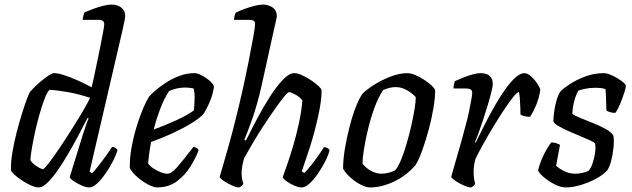

<svg xmlns="http://www.w3.org/2000/svg" viewBox="-20 -820 2763 840"><path d="M150 0Q135 0 115 -9Q95 -18 75.5 -31Q56 -44 42.5 -56.5Q29 -69 28 -75Q27 -111 34.5 -155Q42 -199 53.5 -243.5Q65 -288 77 -326Q89 -364 98.5 -389Q108 -414 112 -419Q117 -425 130.5 -438.5Q144 -452 161 -466Q178 -480 193 -490Q208 -500 216 -500Q234 -500 261.5 -491Q289 -482 320.5 -468Q352 -454 381 -438Q384 -449 390 -478Q396 -507 404 -544Q412 -581 419 -617Q426 -653 431 -679.5Q436 -706 436 -714Q436 -733 412 -733H342Q342 -741 344.5 -750.5Q347 -760 349 -765Q364 -772 386.5 -780.5Q409 -789 431 -794.5Q453 -800 468 -800Q494 -800 511 -786.5Q528 -773 528 -750Q528 -742 516 -688L372 -69L383 -62Q392 -71 408 -91Q424 -111 441 -134.5Q458 -158 470 -177Q479 -177 485.5 -172.5Q492 -168 494 -163Q488 -142 474 -114.5Q460 -87 441.5 -60.5Q423 -34 404.5 -17Q386 0 370 0Q356 0 337 -8.5Q318 -17 302.5 -27.5Q287 -38 285 -45L343 -233Q351 -256 357.5 -276Q364 -296 368 -301L363 -304Q346 -270 324 -229Q302 -188 278.5 -147.5Q255 -107 231.5 -73.5Q208 -40 187 -20Q166 0 150 0ZM168 -80Q173 -80 192 -104.5Q211 -129 237.5 -168Q264 -207 291.5 -250.5Q319 -294 341.5 -332Q364 -370 374 -392Q326 -408 280 -416.5Q234 -425 196 -427Q185 -415 173.5 -384Q162 -353 151 -313.5Q140 -274 131.5 -234Q123 -194 118 -163Q113 -132 113 -119Q118 -110 129 -101Q140 -92 151.5 -86Q163 -80 168 -80Z M667 0Q653 0 629.5 -12Q606 -24 583 -43.5Q560 -63 548 -84Q547 -129 556 -177Q565 -225 578.5 -269Q592 -313 606.5 -346.5Q621 -380 632 -397Q641 -408 661 -425Q681 -442 708 -459.5Q735 -477 766.5 -488.5Q798 -500 830 -500Q845 -500 865 -489Q885 -478 900 -464Q915 -450 916 -441Q912 -408 897.5 -374Q883 -340 869 -320Q851 -301 814.5 -279Q778 -257 732.5 -236Q687 -215 641 -199Q635 -166 632 -143Q629 -120 628 -105Q635 -94 650 -84Q665 -74 682 -67Q699 -60 712 -60Q730 -60 754.5 -88Q779 -116 826 -177Q834 -177 840.5 -172.5Q847 -168 849 -163Q837 -130 813.5 -92Q790 -54 754 -27Q718 0 667 0ZM652 -253Q703 -272 751.5 -294Q800 -316 828 -337Q831 -362 831 -382Q832 -396 831 -409Q830 -422 827 -433Q818 -435 808.5 -436Q799 -437 789 -437Q771 -437 753.5 -433Q736 -429 720 -422Q698 -389 681 -344Q664 -299 652 -253Z M1026 0Q1014 0 995 -8.5Q976 -17 959.5 -28Q943 -39 941 -46Q946 -63 957.5 -102.5Q969 -142 983 -192Q997 -242 1008 -287Q1024 -349 1039.5 -418Q1055 -487 1067.5 -550Q1080 -613 1088 -657.5Q1096 -702 1096 -716Q1096 -733 1073 -733H1004Q1004 -741 1006.5 -751Q1009 -761 1012 -765Q1028 -773 1050 -781Q1072 -789 1093.5 -794.5Q1115 -800 1130 -800Q1155 -800 1173 -787Q1191 -774 1191 -750Q1191 -745 1187.5 -730Q1184 -715 1178 -688L1125 -448Q1106 -363 1083 -298Q1060 -233 1049 -209L1056 -205Q1077 -248 1104 -299Q1131 -350 1160 -395.5Q1189 -441 1217 -470.5Q1245 -500 1267 -500Q1282 -500 1301.5 -491Q1321 -482 1340 -469.5Q1359 -457 1372 -445Q1385 -433 1387 -426Q1387 -389 1378.5 -344Q1370 -299 1358 -253Q1346 -207 1333 -167.5Q1320 -128 1311 -102Q1302 -76 1300 -70L1311 -63Q1322 -73 1338 -93Q1354 -113 1370 -135.5Q1386 -158 1397 -176Q1406 -176 1413 -172Q1420 -168 1422 -163Q1417 -142 1403 -114.5Q1389 -87 1371 -60.5Q1353 -34 1334 -17Q1315 0 1300 0Q1286 0 1267.5 -8Q1249 -16 1234.5 -26.5Q1220 -37 1217 -45Q1221 -56 1233.5 -91.5Q1246 -127 1261 -176.5Q1276 -226 1287.5 -279.5Q1299 -333 1303 -380Q1294 -394 1273.5 -405.5Q1253 -417 1245 -417Q1239 -417 1222 -396Q1205 -375 1181.5 -341.5Q1158 -308 1132.5 -269Q1107 -230 1085 -192.5Q1063 -155 1048 -128Q1043 -110 1040 -94Q1037 -78 1037 -62Q1037 -39 1045 -15Q1042 -11 1037.5 -7Q1033 -3 1026 0Z M1599 0Q1582 0 1558.5 -12Q1535 -24 1513.5 -43Q1492 -62 1481 -82Q1481 -124 1489.5 -173Q1498 -222 1510.5 -270Q1523 -318 1538 -355.5Q1553 -393 1567 -411Q1581 -426 1613.5 -447Q1646 -468 1686 -484Q1726 -500 1763 -500Q1777 -500 1796 -492Q1815 -484 1834 -472Q1853 -460 1867 -447Q1881 -434 1884 -425Q1884 -394 1876.5 -348.5Q1869 -303 1856 -254.5Q1843 -206 1828 -164Q1813 -122 1798 -98Q1759 -52 1704.5 -26Q1650 0 1599 0ZM1650 -60Q1662 -60 1679 -64Q1696 -68 1709 -75Q1722 -90 1734.5 -120.5Q1747 -151 1758.5 -190Q1770 -229 1779 -268.5Q1788 -308 1793.5 -341.5Q1799 -375 1799 -395Q1784 -412 1760 -425.5Q1736 -439 1711 -439Q1698 -439 1684 -435.5Q1670 -432 1656 -426Q1635 -394 1618.5 -349Q1602 -304 1590.5 -256.5Q1579 -209 1572.5 -168Q1566 -127 1566 -104Q1578 -87 1601.5 -73.5Q1625 -60 1650 -60Z M2041 0Q2029 0 2009.5 -8.5Q1990 -17 1973.5 -28Q1957 -39 1954 -46Q1958 -61 1967.5 -94Q1977 -127 1990 -172Q2003 -217 2016 -267Q2025 -298 2031.5 -329.5Q2038 -361 2042 -384Q2046 -407 2046 -414Q2046 -425 2038.5 -429Q2031 -433 2018 -433H1964Q1964 -441 1966 -450Q1968 -459 1970 -465Q1986 -472 2007 -480.5Q2028 -489 2048 -494.5Q2068 -500 2082 -500Q2136 -500 2136 -451Q2136 -443 2130 -418.5Q2124 -394 2114.5 -362Q2105 -330 2094 -297Q2083 -264 2073.5 -237.5Q2064 -211 2058 -199L2061 -196Q2078 -230 2098.5 -271Q2119 -312 2142 -352.5Q2165 -393 2188.5 -426.5Q2212 -460 2234 -480Q2256 -500 2274 -500Q2288 -500 2304 -485.5Q2320 -471 2331 -453.5Q2342 -436 2344 -428Q2339 -393 2326.5 -362.5Q2314 -332 2299 -309Q2285 -309 2273.5 -312Q2262 -315 2257 -319Q2257 -328 2256.5 -347.5Q2256 -367 2254.5 -387Q2253 -407 2250 -418Q2242 -416 2224.5 -394.5Q2207 -373 2185 -339.5Q2163 -306 2139.5 -267.5Q2116 -229 2095.5 -192Q2075 -155 2061 -127Q2052 -98 2052 -67Q2052 -53 2054 -39.5Q2056 -26 2059 -15Q2057 -12 2052.5 -7.5Q2048 -3 2041 0Z M2456 0Q2433 0 2406.5 -13.5Q2380 -27 2359 -45Q2338 -63 2334 -75Q2340 -100 2351 -125.5Q2362 -151 2373.5 -170Q2385 -189 2392 -197Q2402 -197 2413.5 -193.5Q2425 -190 2430 -186Q2427 -169 2422.5 -146Q2418 -123 2413 -95Q2427 -82 2449 -71Q2471 -60 2497 -60Q2511 -60 2527 -63.5Q2543 -67 2554 -72Q2564 -81 2572 -104Q2580 -127 2583.5 -152Q2587 -177 2583 -192Q2581 -197 2562.5 -205.5Q2544 -214 2518.5 -224.5Q2493 -235 2467 -246.5Q2441 -258 2422.5 -269Q2404 -280 2401 -290Q2401 -303 2404 -327.5Q2407 -352 2414 -378Q2421 -404 2432 -420Q2442 -431 2470 -450Q2498 -469 2538 -484.5Q2578 -500 2623 -500Q2633 -500 2648.5 -494Q2664 -488 2680 -478.5Q2696 -469 2707 -459.5Q2718 -450 2718 -444Q2718 -436 2710.5 -412.5Q2703 -389 2692.5 -364Q2682 -339 2672 -326Q2660 -326 2648.5 -329.5Q2637 -333 2633 -337Q2632 -356 2631.5 -384Q2631 -412 2629 -430Q2619 -434 2606.5 -435Q2594 -436 2584 -436Q2561 -436 2540 -431.5Q2519 -427 2511 -424Q2501 -409 2493 -380.5Q2485 -352 2484 -322Q2494 -314 2520 -303.5Q2546 -293 2576 -281Q2606 -269 2631 -255Q2656 -241 2664 -226Q2667 -203 2664 -173.5Q2661 -144 2654 -117Q2647 -90 2637 -75Q2619 -55 2587.5 -38Q2556 -21 2520.5 -10.5Q2485 0 2456 0Z"/></svg>

Font: Texturina
Style: Italic
Weight: 400
Italic angle: -11°
Designer: Guillermo Torres Carreño
Foundry: Omnibus-Type
Version: Version 1.002; ttfautohint (v1.8.3)